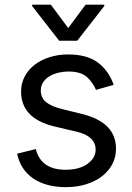

<svg xmlns="http://www.w3.org/2000/svg" viewBox="-20 -784 563 816"><path d="M132.1 -150.6Q154.5 -62.5 258.5 -62.5Q317.1 -62.5 351.9 -87.7Q386.4 -112.6 386.4 -147.7Q386.4 -205.3 305.4 -224.4L214.5 -245.7Q139.6 -263.5 104.6 -301Q69.6 -338.4 69.6 -394.9Q69.6 -429.3 84.7 -458.3Q99.8 -487.2 126.6 -508.2Q153.4 -529.1 190.2 -540.8Q226.9 -552.6 269.9 -552.6Q351.2 -552.6 397.4 -517Q443.2 -481.9 463.1 -423.3L387.8 -402Q376.4 -430.8 350.9 -455.3Q324.9 -480.1 269.9 -480.1Q251.8 -480.1 231.2 -475.7Q210.6 -471.2 193.4 -461.6Q176.1 -452.1 164.8 -436.6Q153.4 -421.2 153.4 -399.1Q153.4 -367.9 176.1 -349.6Q198.9 -331.3 247.2 -319.6L328.1 -299.7Q473 -264.2 473 -152Q473 -116.8 457.6 -87Q442.1 -57.2 414.1 -35.3Q386 -13.5 346.8 -1.1Q307.5 11.4 259.9 11.4Q218 11.4 183.2 2.1Q148.4 -7.1 121.8 -25Q95.2 -43 77.6 -69.6Q60 -96.2 52.6 -130.7ZM196 -764.2 269.9 -664.8 343.8 -764.2H423.3V-758.5L308.2 -610.8H231.5L116.5 -758.5V-764.2Z"/></svg>

Font: Inter P
Style: Regular
Weight: 400
Designer: Rasmus Andersson
Foundry: rsms
Version: Version 3.018;git-588b23468